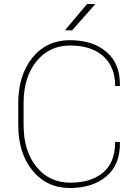

<svg xmlns="http://www.w3.org/2000/svg" viewBox="-20 -920 688 950"><path d="M325.2 10.3Q210.9 9.8 140.6 -76.2Q70.3 -162.1 70.3 -302.2V-408.7Q70.3 -548.3 140.6 -634.8Q210.9 -721.2 325.2 -721.2Q439.5 -721.2 506.8 -663.1Q575.2 -605 573.2 -497.1L572.3 -494.1H549.8Q549.8 -590.3 490.2 -642.6Q430.7 -694.8 327.1 -694.8Q223.6 -694.8 160.2 -616.2Q96.7 -537.6 96.7 -409.7V-302.2Q96.7 -172.9 160.2 -94.7Q223.6 -16.6 327.1 -16.1Q430.7 -16.1 490.2 -66.4Q549.8 -116.7 549.8 -217.8H572.3L573.2 -214.8Q575.2 -105.5 506.8 -47.9Q439.5 9.8 325.2 10.3ZM410.6 -899.9H448.7L449.7 -897.5L336.9 -770H304.2L303.2 -772.5Z"/></svg>

Font: Roboto-Thin
Style: Regular
Weight: 250
Designer: Google
Version: Version 1.100141; 2013; ttfautohint (v0.94.14-c901) -l 8 -r 